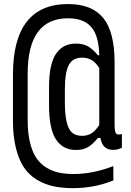

<svg xmlns="http://www.w3.org/2000/svg" viewBox="-20 -746 660 971"><path d="M228 -307.5Q228 -367.5 237.8 -410.5Q247.5 -453.5 266.2 -478.2Q285 -503 309 -514.2Q333 -525.5 364 -525.5Q401.5 -525.5 426.2 -510.8Q451 -496 475 -466.5H482Q480 -564.5 441.8 -609Q403.5 -653.5 324.5 -653.5Q120 -653.5 120 -373.5V-137Q120 -73.5 131.5 -26Q143 21.5 163 51.8Q183 82 213.2 100.8Q243.5 119.5 277 126.8Q310.5 134 353 134Q449.5 134 553 94L553.5 166.5Q456.5 205.5 349.5 205.5Q293 205.5 248 195.5Q203 185.5 164.2 161.5Q125.5 137.5 100 99Q74.5 60.5 60 1.2Q45.5 -58 45.5 -136.5V-368Q45.5 -725.5 324.5 -725.5Q445 -725.5 502.2 -655Q559.5 -584.5 559.5 -430V-116Q559.5 -80 567 -71Q574.5 -62 596.5 -68V1Q576 12 552 12Q497.5 12 488 -48.5H475Q451 -18 426.5 -2.8Q402 12.5 364 12.5Q298 12.5 263 -41Q228 -94.5 228 -214ZM308 -232.5Q308 -166.5 317.2 -128.5Q326.5 -90.5 345 -74.8Q363.5 -59 394.5 -59Q421 -59 441.8 -71.2Q462.5 -83.5 482 -114V-402Q463.5 -431 442.5 -442.8Q421.5 -454.5 394.5 -454.5Q349.5 -454.5 328.8 -418.8Q308 -383 308 -290Z"/></svg>

Font: Monaspace Radon
Style: Regular
Weight: 400
Designer: Riley Cran & the Lettermatic Team
Foundry: Lettermatic
Version: Version 1.000 (Monaspace Radon)